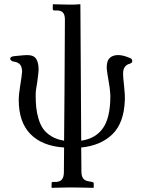

<svg xmlns="http://www.w3.org/2000/svg" viewBox="-20 -697 688 920"><path d="M69.8 -217.8Q69.8 -244.6 77.1 -288.8Q84.5 -333 85 -346.2Q85 -347.7 85.4 -349.6Q85.9 -351.6 85.9 -352.1Q85.9 -386.7 64.9 -396Q57.6 -400.9 41 -402.8Q28.8 -408.2 28.8 -416Q29.8 -426.8 50.8 -428.2Q98.1 -433.1 109.9 -433.1Q142.1 -433.1 153.6 -414.6Q165 -396 165 -362.8Q164.1 -344.2 158.2 -301.8Q150.9 -264.2 150.9 -242.2Q150.9 -208.5 153.6 -182.4Q156.2 -156.2 164.8 -127.4Q173.3 -98.6 187.7 -78.6Q202.1 -58.6 227.3 -43.5Q252.4 -28.3 287.1 -22.9Q289.1 -207.5 291 -604Q291 -624 283.2 -634.8Q275.4 -645.5 255.9 -647H240.2Q232.9 -647 232.9 -653.8V-674.8L234.9 -676.8Q235.4 -676.8 241.9 -676.5Q248.5 -676.3 259 -676Q269.5 -675.8 281.2 -675.5Q293 -675.3 305.7 -675Q318.4 -674.8 327.1 -674.8Q333.5 -674.8 342 -675.3Q350.6 -675.8 356.9 -676.3Q363.3 -676.8 363.8 -676.8L365.2 -675.8V-671.9Q365.7 -563 367.2 -346.7Q368.7 -130.4 369.1 -22.9Q437.5 -32.7 472.9 -82.3Q508.3 -131.8 508.8 -234.9Q508.8 -247.1 507.8 -253.9Q506.8 -272.9 500.7 -306.9Q494.6 -340.8 493.2 -355Q488.8 -378.9 495.1 -401.9Q499.5 -416 512.9 -424.6Q526.4 -433.1 545.9 -433.1Q568.8 -433.1 598.1 -420.9Q606 -418.5 609.9 -414.8Q613.8 -411.1 613.8 -402.8Q613.8 -396.5 603 -392.1Q569.8 -383.8 569.8 -345.2Q569.3 -330.1 574.5 -285.6Q579.6 -241.2 578.1 -214.8Q573.7 -106.9 518.1 -53.2Q462.4 0.5 369.1 9.8Q369.1 28.8 369.6 66.9Q370.1 105 370.1 124Q370.1 145.5 377.9 157.2Q385.7 168.9 405.8 171.9L420.9 174.8Q423.8 174.8 426.5 177Q429.2 179.2 429.2 182.1V201.2L426.8 203.1Q425.8 203.1 407.2 202.6Q388.7 202.1 363.5 201.7Q338.4 201.2 321.8 201.2Q313 201.2 300.3 201.4Q287.6 201.7 275.6 201.9Q263.7 202.1 253.4 202.4Q243.2 202.6 236.3 202.9Q229.5 203.1 229 203.1L227.1 201.2V182.1Q227.1 174.8 233.9 174.8H250Q270 172.9 278.1 161.1Q286.1 149.4 286.1 127.9L287.1 9.8Q182.1 2.9 126 -54.4Q69.8 -111.8 69.8 -217.8Z"/></svg>

Font: Common Serif News
Style: Regular
Weight: 450
Designer: Philipp H. Poll, Khaled Hosny
Foundry: Stefan Peev, Context Ltd.
Version: Version 1.026